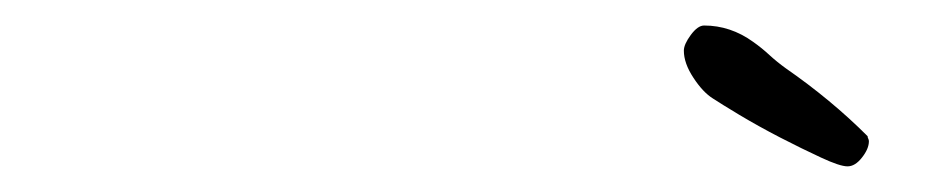

<svg xmlns="http://www.w3.org/2000/svg" viewBox="-20 -718 725 149"><path d="M654.3 -608.4Q654.3 -602.5 648.9 -595.7Q643.6 -588.9 637.7 -588.9Q631.8 -588.9 617.2 -595.7Q602.5 -602.5 585.4 -611.3Q568.4 -620.1 553.7 -628.9Q539.1 -637.7 533.2 -641.6Q525.4 -646.5 518.1 -657.7Q510.7 -668.9 510.7 -678.7Q510.7 -683.6 516.1 -690.9Q521.5 -698.2 526.4 -698.2Q546.9 -698.2 564.5 -685.5Q571.3 -680.7 577.1 -675.3Q583 -669.9 589.8 -665Q625 -640.6 653.3 -612.3Q653.3 -611.3 653.8 -610.4Q654.3 -609.4 654.3 -608.4Z"/></svg>

Font: Calligraffiti
Style: Regular
Weight: 400
Designer: Dathan Boardman
Foundry: Open Window
Version: Version 1.000